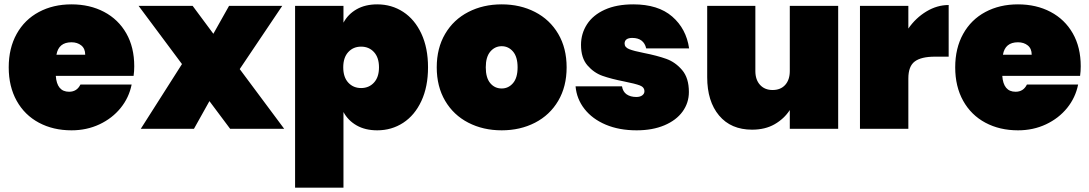

<svg xmlns="http://www.w3.org/2000/svg" viewBox="-20 -591 4999 881"><path d="M596 -287Q596 -264 593 -243H236Q241 -170 297 -170Q333 -170 349 -203H584Q572 -143 533.5 -95.5Q495 -48 436.5 -20.5Q378 7 308 7Q224 7 158.5 -28Q93 -63 56.5 -128.5Q20 -194 20 -282Q20 -370 56.5 -435.5Q93 -501 158.5 -536Q224 -571 308 -571Q392 -571 457.5 -536.5Q523 -502 559.5 -438Q596 -374 596 -287ZM371 -340Q371 -368 353 -382.5Q335 -397 308 -397Q249 -397 239 -340Z M1036 0 941 -127 870 0H626L815 -297L616 -564H864L959 -436L1031 -564H1275L1080 -274L1284 0Z M1556 -487Q1577 -526 1616.5 -548.5Q1656 -571 1711 -571Q1777 -571 1830 -536.5Q1883 -502 1913.5 -436.5Q1944 -371 1944 -282Q1944 -193 1913.5 -127.5Q1883 -62 1830 -27.5Q1777 7 1711 7Q1656 7 1616.5 -15.5Q1577 -38 1556 -77V270H1334V-564H1556ZM1719 -282Q1719 -327 1696 -352Q1673 -377 1637 -377Q1601 -377 1578 -352Q1555 -327 1555 -282Q1555 -237 1578 -212Q1601 -187 1637 -187Q1673 -187 1696 -212Q1719 -237 1719 -282Z M2282 7Q2197 7 2129 -28Q2061 -63 2022.5 -128.5Q1984 -194 1984 -282Q1984 -370 2022.5 -435.5Q2061 -501 2129 -536Q2197 -571 2282 -571Q2367 -571 2435 -536Q2503 -501 2541.5 -435.5Q2580 -370 2580 -282Q2580 -194 2541.5 -128.5Q2503 -63 2435 -28Q2367 7 2282 7ZM2282 -185Q2313 -185 2334 -209.5Q2355 -234 2355 -282Q2355 -330 2334 -354.5Q2313 -379 2282 -379Q2251 -379 2230 -354.5Q2209 -330 2209 -282Q2209 -234 2229.5 -209.5Q2250 -185 2282 -185Z M2901 7Q2821 7 2759.5 -19Q2698 -45 2662 -91Q2626 -137 2621 -195H2834Q2838 -170 2855.5 -158Q2873 -146 2900 -146Q2917 -146 2927 -153.5Q2937 -161 2937 -172Q2937 -191 2916 -199Q2895 -207 2845 -217Q2784 -229 2744.5 -243Q2705 -257 2675.5 -291Q2646 -325 2646 -385Q2646 -437 2673.5 -479.5Q2701 -522 2755 -546.5Q2809 -571 2886 -571Q3000 -571 3064.5 -515Q3129 -459 3142 -369H2945Q2940 -392 2924 -404.5Q2908 -417 2881 -417Q2864 -417 2855 -410.5Q2846 -404 2846 -391Q2846 -374 2867 -365.5Q2888 -357 2934 -348Q2995 -336 3037 -321Q3079 -306 3110 -269.5Q3141 -233 3141 -169Q3141 -119 3112 -79Q3083 -39 3028.5 -16Q2974 7 2901 7Z M3826 -564V0H3604V-86Q3578 -46 3534.5 -21Q3491 4 3431 4Q3334 4 3279.5 -61Q3225 -126 3225 -237V-564H3446V-265Q3446 -225 3467.5 -201.5Q3489 -178 3525 -178Q3562 -178 3583 -201.5Q3604 -225 3604 -265V-564Z M4148 -460Q4182 -509 4231 -538.5Q4280 -568 4333 -568V-331H4270Q4207 -331 4177.5 -309Q4148 -287 4148 -231V0H3926V-564H4148Z M4939 -287Q4939 -264 4936 -243H4579Q4584 -170 4640 -170Q4676 -170 4692 -203H4927Q4915 -143 4876.5 -95.5Q4838 -48 4779.5 -20.5Q4721 7 4651 7Q4567 7 4501.5 -28Q4436 -63 4399.5 -128.5Q4363 -194 4363 -282Q4363 -370 4399.5 -435.5Q4436 -501 4501.5 -536Q4567 -571 4651 -571Q4735 -571 4800.5 -536.5Q4866 -502 4902.5 -438Q4939 -374 4939 -287ZM4714 -340Q4714 -368 4696 -382.5Q4678 -397 4651 -397Q4592 -397 4582 -340Z"/></svg>

Font: Fz Poppins Black
Style: Regular
Weight: 900
Designer: Ninad Kale (Devanagari), Jonny Pinhorn (Latin)
Foundry: Indian Type Foundry
Version: Vit hóa bi Vntype.Com & FontZin.Com